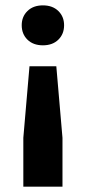

<svg xmlns="http://www.w3.org/2000/svg" viewBox="-20 -514 321 716"><path d="M67 182V0L90 -267H190L213 0V182ZM140 -345Q104 -345 82.5 -366Q61 -387 61 -420Q61 -452 82.5 -473Q104 -494 140 -494Q176 -494 197.5 -473Q219 -452 219 -420Q219 -387 197.5 -366Q176 -345 140 -345Z"/></svg>

Font: Gantari
Style: Bold
Weight: 700
Designer: Anugrah Pasau
Foundry: Lafontype
Version: Version 1.000; ttfautohint (v1.6)